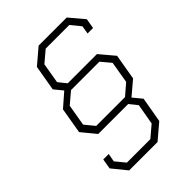

<svg xmlns="http://www.w3.org/2000/svg" viewBox="-219 -797 943 943"><g transform="rotate(-45 252.5 -326.0)"><path d="M440 -572 447 -615 406 -665H242L183 -615L165 -509L198 -468H401L465 -392L442 -258L370 -197L408 -151L385 -19L306 48H109L48 -27L57 -80H95L87 -37L128 13H291L350 -37L369 -145L336 -186H128L68 -259L91 -394L161 -455L125 -499L148 -632L228 -700H423L487 -624L478 -572ZM186 -433 127 -383 108 -271 149 -221H349L406 -270L425 -383L383 -433Z"/></g></svg>

Font: Chakra Petch ExtraLight
Style: Italic
Weight: 275
Italic angle: -10°
Designer: Katatrad Aksorn Co.,Ltd.
Foundry: Cadson Demak Co.,Ltd.
Version: Version 1.000; ttfautohint (v1.6)